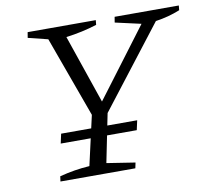

<svg xmlns="http://www.w3.org/2000/svg" viewBox="-74 -730 892 813"><g transform="rotate(-10 372.5 -323.5)"><path d="M122 0 125 -22Q190 -39 254 -43L302 -255L176 -602L91 -623L95 -647H388L386 -627Q323 -607 253 -598L354 -303L576 -598L465 -623L469 -647H745L743 -627Q694 -607 638 -599L369 -251L327 -43L449 -24L444 0ZM160 -199H487L478 -158H151Z"/></g></svg>

Font: Piazzolla Light
Style: Italic
Weight: 300
Italic angle: -11.3°
Designer: Juan Pablo del Peral
Foundry: Huerta Tipografica
Version: Version 1.330